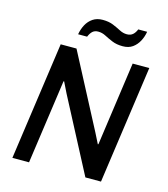

<svg xmlns="http://www.w3.org/2000/svg" viewBox="-127 -979 946 1078"><g transform="rotate(15 346.5 -440.0)"><path d="M46.2 0 143.2 -686H235L459.2 -258.5L489.8 -197.8L493 -199.2L561.5 -686H658.2L561.2 0H470.5L246.8 -426.8L215.5 -490.5L212.2 -489L143 0ZM223 -765.8Q228.5 -797 242.2 -822.6Q256 -848.2 279.4 -864Q302.8 -879.8 336.5 -879.8Q372.2 -879.8 397.8 -869.1Q423.2 -858.5 444.2 -847.5Q465.2 -836.5 486.5 -836.5Q508.2 -836.5 521.4 -848.1Q534.5 -859.8 542.2 -879.5H593.8Q589 -849.8 575.1 -823.8Q561.2 -797.8 538.5 -781.6Q515.8 -765.5 481.5 -765.5Q446 -765.5 419.8 -776.5Q393.5 -787.5 372.5 -798.5Q351.5 -809.5 329 -809.5Q309.2 -809.5 296.9 -798.8Q284.5 -788 275.2 -765.8Z"/></g></svg>

Font: Chivo Medium
Style: Italic
Weight: 500
Italic angle: -8.05°
Designer: Hector Gatti
Foundry: Omnibus-Type
Version: Version 2.002